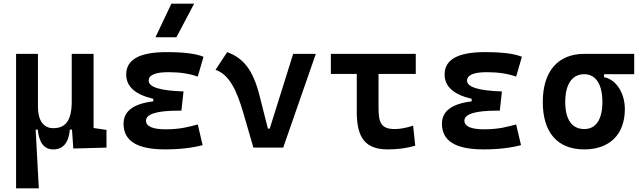

<svg xmlns="http://www.w3.org/2000/svg" viewBox="-20 -815 3556 1060"><path d="M273.9 9.8C328.6 9.8 358.9 -26.4 365.7 -99.6H377.4L384.8 4.9L567.9 0V-97.7L496.6 -108.4V-517.6H376V-253.9C376 -148.4 341.3 -107.4 273.9 -107.4C220.7 -107.4 189.5 -149.4 189.5 -224.6V-517.6H68.8V224.6H194.3L176.8 -99.6H188.5C195.8 -26.4 223.6 9.8 273.9 9.8Z M891.6 9.8C975.1 9.8 1045.4 0.5 1098.6 -13.7L1071.8 -127.9C1028.8 -116.7 978.5 -101.1 895.5 -101.1C822.8 -101.1 786.1 -117.2 786.1 -148.9C786.1 -185.5 846.2 -204.1 965.8 -204.1H981.4L993.2 -310.1C864.7 -314.5 800.8 -334 800.8 -369.6C800.8 -400.9 837.4 -416.5 910.2 -416.5C971.7 -416.5 1024.9 -408.7 1071.8 -392.1L1103.5 -501.5C1061.5 -519 994.1 -527.3 899.4 -527.3C750.5 -527.3 676.8 -486.3 676.8 -403.8C676.8 -337.4 726.1 -293 826.2 -269.5V-255.4C716.3 -242.2 662.1 -201.2 662.1 -131.8C662.1 -36.6 737.8 9.8 891.6 9.8ZM838.4 -609.4H954.1L1051.8 -794.9H926.3Z M1378.9 0H1543.5L1723.6 -517.6H1598.6L1469.2 -105H1459L1412.6 -288.1C1377 -428.2 1325.2 -493.7 1234.4 -527.3L1169.9 -429.7C1242.2 -403.8 1284.2 -326.7 1323.7 -190.4Z M2121.1 9.8C2173.8 9.8 2222.2 3.9 2272.5 -10.7L2260.7 -121.1C2221.2 -108.4 2187 -102.5 2160.2 -102.5C2084 -102.5 2069.8 -137.7 2069.8 -219.7V-406.7H2275.4V-517.6H1806.6V-406.7H1949.7V-195.3C1949.7 -51.8 1999.5 9.8 2121.1 9.8Z M2649.4 9.8C2732.9 9.8 2803.2 0.5 2856.4 -13.7L2829.6 -127.9C2786.6 -116.7 2736.3 -101.1 2653.3 -101.1C2580.6 -101.1 2543.9 -117.2 2543.9 -148.9C2543.9 -185.5 2604 -204.1 2723.6 -204.1H2739.3L2751 -310.1C2622.6 -314.5 2558.6 -334 2558.6 -369.6C2558.6 -400.9 2595.2 -416.5 2668 -416.5C2729.5 -416.5 2782.7 -408.7 2829.6 -392.1L2861.3 -501.5C2819.3 -519 2752 -527.3 2657.2 -527.3C2508.3 -527.3 2434.6 -486.3 2434.6 -403.8C2434.6 -337.4 2483.9 -293 2584 -269.5V-255.4C2474.1 -242.2 2419.9 -201.2 2419.9 -131.8C2419.9 -36.6 2495.6 9.8 2649.4 9.8Z M3205.6 9.8C3345.7 9.8 3429.7 -73.2 3429.7 -212.4C3429.7 -302.7 3380.4 -377.4 3314.9 -388.7V-405.3H3481.4V-517.6H3205.6C3060.1 -517.6 2976.6 -420.9 2976.6 -252C2976.6 -83 3058.1 9.8 3205.6 9.8ZM3205.6 -102.5C3137.7 -102.5 3100.6 -155.3 3100.6 -252C3100.6 -350.1 3138.7 -405.3 3205.6 -405.3C3269 -405.3 3305.7 -350.1 3305.7 -252C3305.7 -155.3 3270 -102.5 3205.6 -102.5Z"/></svg>

Font: Cascadia Code NF SemiBold
Style: Regular
Weight: 600
Monospace: yes
Designer: Aaron Bell
Foundry: Saja Typeworks
Version: Version 2404.023